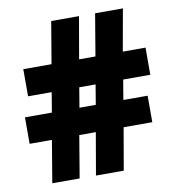

<svg xmlns="http://www.w3.org/2000/svg" viewBox="-80 -785 780 857"><g transform="rotate(-10 309.5 -357.0)"><path d="M480 -401 465 -311H575V-191H445L412 0H286L319 -191H244L212 0H88L120 -191H19V-311H141L156 -401H49V-524H177L209 -714H335L302 -524H376L408 -714H534L500 -524H603V-401ZM266 -311H340L355 -401H281Z"/></g></svg>

Font: Noto Sans Myanmar UI SemiCondensed Black
Style: Regular
Weight: 900
Width: 4
Designer: Monotype Design Team
Foundry: Monotype Imaging Inc.
Version: Version 2.103; ttfautohint (v1.8.4.7-5d5b)